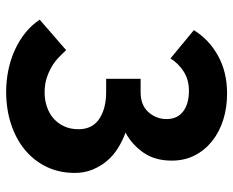

<svg xmlns="http://www.w3.org/2000/svg" viewBox="-87 -663 758 624"><g transform="rotate(90 292.0 -351.0)"><path d="M278 8Q243 8 208.5 1Q174 -6 143 -20Q112 -34 86.5 -54.5Q61 -75 44 -101L143 -187Q154 -175 167 -162.5Q180 -150 197 -140Q214 -130 234.5 -123.5Q255 -117 281 -117Q305 -117 327 -124.5Q349 -132 365 -146Q381 -160 390.5 -180.5Q400 -201 400 -227Q400 -272 366.5 -294.5Q333 -317 279 -317H236V-429H279Q322 -429 344.5 -454.5Q367 -480 367 -513Q367 -548 342.5 -567Q318 -586 275 -586Q239 -586 212.5 -569Q186 -552 170 -526L78 -602Q108 -651 161 -680.5Q214 -710 284 -710Q330 -710 369.5 -697.5Q409 -685 438.5 -661.5Q468 -638 485 -605Q502 -572 502 -530Q502 -475 475.5 -437.5Q449 -400 411 -380Q438 -370 462 -355Q486 -340 503.5 -319Q521 -298 531.5 -272Q542 -246 542 -215Q542 -164 522 -123Q502 -82 467 -53Q432 -24 383.5 -8Q335 8 278 8Z"/></g></svg>

Font: Tilda Sans Extra Bold
Style: Regular
Weight: 800
Designer: ParaType Ltd
Foundry: ParaType Ltd
Version: Version 1.009